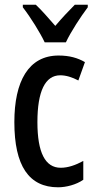

<svg xmlns="http://www.w3.org/2000/svg" viewBox="-20 -786 402 816"><path d="M170 -606H260C281 -651 323 -715 353 -755V-766H298C267 -734 248 -715 215 -676C186 -709 156 -744 132 -766H77V-755C111 -711 150 -648 170 -606ZM227 10C261 10 304 -1 334 -22V-102C301 -84 269 -73 238 -73C172 -73 139 -138 139 -267C139 -398 172 -466 236 -466C261 -466 286 -458 313 -444L341 -522C310 -540 275 -550 229 -550C101 -550 41 -440 41 -267C41 -81 103 10 227 10Z"/></svg>

Font: Noto Sans Myanmar UI ExtraCondensed Medium
Style: Regular
Weight: 500
Width: 2
Designer: Monotype Design Team
Foundry: Monotype Imaging Inc.
Version: Version 2.103